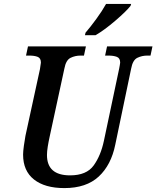

<svg xmlns="http://www.w3.org/2000/svg" viewBox="-20 -951 799 981"><path d="M309 10Q421 10 484.5 -49Q548 -108 569 -212L650 -600Q658 -644 681.5 -655.5Q705 -667 732 -667H749L759 -714H527L517 -667H534Q560 -667 577 -660.5Q594 -654 594 -631Q594 -626 592 -617.5Q590 -609 589 -601L511 -232Q495 -156 458.5 -105.5Q422 -55 338 -55Q220 -55 220 -159Q220 -177 224 -202Q228 -227 234 -254L309 -601Q317 -644 340.5 -655.5Q364 -667 391 -667H409L419 -714H123L113 -667H130Q156 -667 172.5 -660.5Q189 -654 189 -631Q189 -627 184 -597L110 -257Q106 -236 102 -206.5Q98 -177 98 -161Q98 -78 153.5 -34Q209 10 309 10ZM414 -771H468Q513 -797 569 -845Q625 -893 647 -921L650 -931H522Q502 -895 472 -854Q442 -813 417 -784Z"/></svg>

Font: Noto Serif SemiCondensed Semi
Style: Italic
Weight: 600
Width: 4
Italic angle: -12°
Designer: Monotype Design Team
Foundry: Monotype Imaging Inc.
Version: Version 1.901